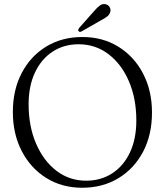

<svg xmlns="http://www.w3.org/2000/svg" viewBox="-20 -891 796 926"><path d="M377.5 -712.5Q476 -712.5 551.8 -665.2Q627.5 -618 670.2 -535.8Q713 -453.5 713 -348.5Q713 -240.5 670 -159Q627 -77.5 551 -31.5Q475 14.5 376 14.5Q278.5 14.5 203 -32.8Q127.5 -80 84.8 -162.5Q42 -245 42 -351Q42 -457.5 84.8 -539Q127.5 -620.5 203 -666.5Q278.5 -712.5 377.5 -712.5ZM637.5 -310Q637.5 -415.5 601.8 -498.8Q566 -582 503.2 -629.8Q440.5 -677.5 359.5 -677.5Q288 -677.5 233.8 -642Q179.5 -606.5 148.8 -541.5Q118 -476.5 118 -388Q118 -282 153.8 -198.8Q189.5 -115.5 252 -67.5Q314.5 -19.5 395.5 -19.5Q466.5 -19.5 521.2 -55Q576 -90.5 606.8 -155.8Q637.5 -221 637.5 -310ZM433 -836.5Q448.5 -855 461.8 -864.5Q475 -874 490 -870.5Q503 -867 509 -856.2Q515 -845.5 512 -834.5Q508.5 -820.5 497.2 -811.8Q486 -803 469.5 -794.5L373.5 -739.5Q364 -734.5 359 -741Q356 -744.5 357.5 -748.5Q359 -752.5 362 -756.5Z"/></svg>

Font: Fraunces 72pt Soft Light
Style: Regular
Weight: 300
Version: Version 1.000;[b76b70a41]